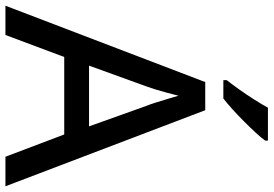

<svg xmlns="http://www.w3.org/2000/svg" viewBox="-166 -816 982 689"><g transform="rotate(90 324.5 -471.0)"><path d="M542 0 462 -211H184L105 0H0L274 -717H375L648 0ZM359 -507Q355 -516 348 -538Q341 -560 334 -583.5Q327 -607 323 -621Q318 -601 312 -578.5Q306 -556 300 -537Q294 -518 290 -507L215 -300H433ZM484 -932Q474 -918 455.5 -898Q437 -878 415.5 -856.5Q394 -835 372.5 -815.5Q351 -796 333 -782H267V-794Q282 -813 300.5 -839Q319 -865 336.5 -892.5Q354 -920 366 -942H484Z"/></g></svg>

Font: Noto Sans New Tai Lue Medium
Style: Regular
Weight: 500
Version: Version 2.003